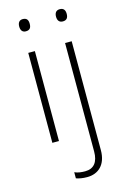

<svg xmlns="http://www.w3.org/2000/svg" viewBox="-142 -788 719 1093"><g transform="rotate(-15 217.5 -242.0)"><path d="M108 -724C87 -724 78 -709 78 -688C78 -667 87 -652 108 -652C133 -652 140 -667 140 -688C140 -709 133 -724 108 -724ZM295 -688C295 -667 304 -652 326 -652C350 -652 358 -667 358 -688C358 -709 350 -724 326 -724C304 -724 295 -709 295 -688ZM128 -530H89V0H128ZM231 240C297 240 345 197 345 112V-530H306V109C306 172 279 205 228 205C207 205 186 203 166 194V230C183 236 204 240 231 240Z"/></g></svg>

Font: Noto Sans Gurmukhi ExtraLight
Style: Regular
Weight: 200
Designer: Jelle Bosma - Monotype Design Team
Foundry: Monotype Imaging Inc.
Version: Version 2.004